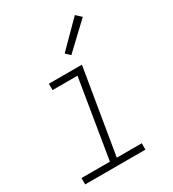

<svg xmlns="http://www.w3.org/2000/svg" viewBox="-185 -865 870 966"><g transform="rotate(-30 250.0 -382.0)"><path d="M22 0V-37H187L262 -493H117V-530H309L227 -37H372V0ZM287 -598 262 -622 403 -764 433 -736Z"/></g></svg>

Font: Iosevka Curly Slab XLtObl
Style: Regular
Weight: 200
Italic angle: -9°
Monospace: yes
Designer: Belleve Invis
Foundry: Belleve Invis
Version: Version 11.1.0; ttfautohint (v1.8.3)